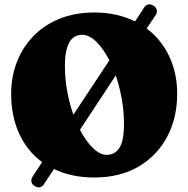

<svg xmlns="http://www.w3.org/2000/svg" viewBox="-20 -776 844 861"><path d="M134 57Q122.5 50.5 120.8 38.2Q119 26 127 14.5L169 -49Q102 -98 66 -176.8Q30 -255.5 30 -355Q30 -430 55 -496Q80 -562 128 -612.2Q176 -662.5 245.2 -691.2Q314.5 -720 402.5 -720Q454.5 -720 500.5 -709.8Q546.5 -699.5 585.5 -680L627 -743Q633.5 -754 645.8 -756Q658 -758 669.5 -750Q681 -742 683.2 -730.8Q685.5 -719.5 678.5 -709L638 -648Q703 -599 738.8 -523.5Q774.5 -448 774.5 -356Q774.5 -246.5 729.2 -161.8Q684 -77 600.5 -28.5Q517 20 402.5 20Q351 20 305.5 10.2Q260 0.5 222 -18L177 50Q169.5 62 157.8 64Q146 66 134 57ZM271 -480Q271 -421.5 281.5 -365.8Q292 -310 309 -261.5L470.5 -505.5Q444 -557.5 412 -588.8Q380 -620 348.5 -620Q271 -620 271 -480ZM536 -220Q536 -277 526 -332.8Q516 -388.5 499 -437.5L338.5 -194Q365 -143 396.8 -112.2Q428.5 -81.5 458 -81.5Q495 -81.5 515.5 -113Q536 -144.5 536 -220Z"/></svg>

Font: Fraunces 9pt SuperSoft Black
Style: Regular
Weight: 900
Version: Version 1.000;[b76b70a41]